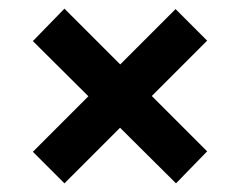

<svg xmlns="http://www.w3.org/2000/svg" viewBox="-20 -542 556 444"><path d="M129 -118 56 -191 386 -521 459 -448ZM387 -118 56 -447 129 -522 459 -192Z"/></svg>

Font: Bricolage Grotesque 28pt SemiBold
Style: Regular
Weight: 600
Version: Version 1.001;gftools[0.9.33.dev8+g029e19f]